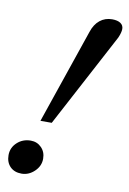

<svg xmlns="http://www.w3.org/2000/svg" viewBox="-81 -734 539 802"><g transform="rotate(10 188.5 -332.5)"><path d="M107.4 -213.4 244.6 -614.7Q255.4 -647.9 277.3 -665.5Q299.3 -683.1 329.1 -683.1Q352.1 -683.1 364.7 -674.6Q377.4 -666 377.4 -650.4Q377.4 -635.7 367.2 -612.3L155.3 -213.4ZM67.4 17.6Q37.1 17.6 19 -0.7Q1 -19 1 -49.3Q1 -81.1 24.7 -103Q48.3 -125 82.5 -125Q109.4 -125 127.7 -106.4Q146 -87.9 146 -59.1Q146 -28.3 122.1 -5.4Q98.1 17.6 67.4 17.6Z"/></g></svg>

Font: Elstob 6pt Medium
Style: Italic
Weight: 500
Italic angle: -20°
Designer: Peter S. Baker
Version: Version 1.015